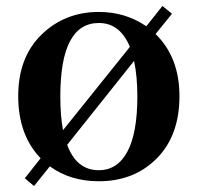

<svg xmlns="http://www.w3.org/2000/svg" viewBox="-20 -591 661 643"><path d="M429 -387 205 -106Q236 -21 311 -21Q373 -21 406.5 -83Q440 -145 440 -268Q440 -335 429 -387ZM191 -155 415 -434Q382 -514 311 -514Q182 -514 182 -268Q182 -203 191 -155ZM556 -545 501 -477Q581 -399 581 -269Q581 -137 505 -60.5Q429 16 311 16Q215 16 147 -34L94 32L63 6L116 -61Q41 -139 41 -269Q41 -399 119 -475Q197 -551 311 -551Q400 -551 470 -503L524 -571Z"/></svg>

Font: Swei Spring CJKtc
Style: Bold
Weight: 700
Version: Version 1.021